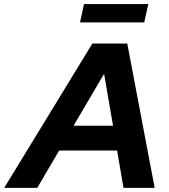

<svg xmlns="http://www.w3.org/2000/svg" viewBox="-80 -911 821 931"><path d="M-59.7 0 368 -700H537.1L670 0H518.8L487.7 -181.1H206.9L100.6 0ZM276.7 -301.3H468.1L424.7 -553ZM307.9 -802.5 327.5 -891.3H639.1L619.4 -802.5Z"/></svg>

Font: Red Hat Display VF
Style: Italic
Weight: 300
Italic angle: -12°
Designer: Pentagram, MCKL
Foundry: Pentagram, MCKL
Version: Version 1.010